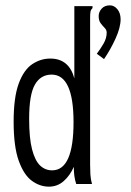

<svg xmlns="http://www.w3.org/2000/svg" viewBox="-20 -688 490 718"><path d="M391 -668Q407 -668 419 -653.5Q431 -639 431 -616Q431 -585 412 -543.5Q393 -502 369 -467L342 -487Q355 -504 367 -524.5Q379 -545 379 -566Q379 -576 371.5 -583.5Q364 -591 356.5 -601Q349 -611 349 -628Q349 -643 360 -655.5Q371 -668 391 -668ZM163 10Q129 10 99 -12Q69 -34 50 -87Q31 -140 31 -233Q31 -324 50 -375.5Q69 -427 100.5 -448Q132 -469 168 -469Q238 -469 258 -395V-665H326V-658Q320 -652 318.5 -645Q317 -638 317 -621V-71Q317 -53 318 -35.5Q319 -18 324 0H265Q260 -15 258 -30.5Q256 -46 256 -64Q242 -32 218.5 -11Q195 10 163 10ZM175 -51Q255 -51 255 -231Q255 -409 173 -409Q132 -409 110.5 -371.5Q89 -334 89 -244Q89 -171 100 -129Q111 -87 130 -69Q149 -51 175 -51Z"/></svg>

Font: Inconsolata SemiCondensed
Style: Regular
Weight: 400
Width: 4
Monospace: yes
Designer: Raph Levien, Cyreal, Brenton Simpson
Foundry: Raph Levien, Cyreal, Google
Version: Version 3.001; ttfautohint (v1.8.2.53-6de2)